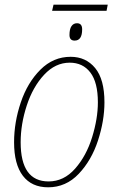

<svg xmlns="http://www.w3.org/2000/svg" viewBox="-20 -788 505 818"><path d="M40 -182Q40 -267 68.5 -351.5Q97 -436 152 -491Q207 -546 281 -546Q346 -546 385.5 -498Q425 -450 425 -352Q425 -274 397.5 -189.5Q370 -105 315.5 -47.5Q261 10 185 10Q115 10 77.5 -39Q40 -88 40 -182ZM397 -352Q397 -437 365 -479Q333 -521 277 -521Q216 -521 168 -469.5Q120 -418 94 -338.5Q68 -259 68 -182Q68 -15 187 -15Q252 -15 300 -69.5Q348 -124 372.5 -203.5Q397 -283 397 -352ZM208 -768H439L434 -742H202ZM276 -639Q276 -664 284.5 -676.5Q293 -689 308 -689Q330 -689 330 -663Q330 -615 298 -615Q276 -615 276 -639Z"/></svg>

Font: Noto Serif NarrowThin
Style: Italic
Weight: 250
Width: 4
Italic angle: -12°
Designer: Monotype Design Team
Foundry: Monotype Imaging Inc.
Version: Version 1.001